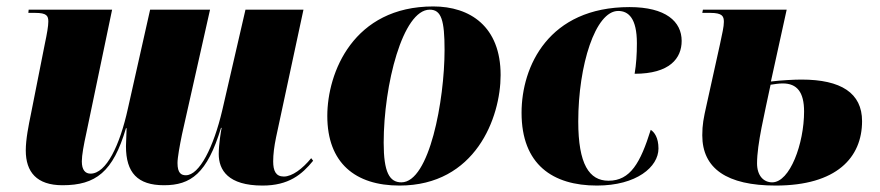

<svg xmlns="http://www.w3.org/2000/svg" viewBox="-20 -566 2732 596"><path d="M795 10C876 10 917 -24 952 -67L946 -75C919 -42 887 -18 861 -18C836 -18 828 -36 828 -65C828 -87 831 -111 837 -140L922 -536H742L670 -224C643 -109 599 -22 557 -22C543 -22 531 -28 531 -60C531 -77 538 -115 545 -149L632 -536H446L377 -229C352 -115 310 -27 261 -27C245 -27 234 -38 234 -65C234 -84 240 -117 248 -153L328 -536H69L68 -526H89C125 -526 130 -517 130 -499C130 -485 126 -462 119 -429L76 -212C69 -178 60 -134 60 -99C60 -32 94 9 174 9C277 9 331 -32 371 -168H373C373 -165 371 -120 371 -112C371 -30 407 9 489 9C572 9 623 -27 666 -169H668C666 -160 659 -118 659 -88C659 -38 688 10 795 10Z M1220 10C1456 10 1534 -201 1534 -333C1534 -484 1439 -546 1325 -546C1077 -546 996 -341 996 -206C996 -60 1083 10 1220 10ZM1226 0C1189 0 1171 -31 1171 -123C1171 -302 1230 -536 1314 -536C1350 -536 1360 -503 1360 -411C1360 -255 1313 0 1226 0Z M1833 10C1956 10 2024 -48 2024 -105C2024 -139 2011 -156 2000 -163C1968 -61 1937 -5 1869 -5C1809 -5 1775 -56 1775 -189C1775 -363 1828 -532 1899 -532C1931 -532 1957 -509 1957 -432C1957 -397 1955 -367 1950 -337C2059 -337 2096 -385 2096 -439C2096 -499 2047 -544 1934 -544C1683 -544 1599 -360 1599 -216C1599 -55 1696 10 1833 10Z M2388 10C2577 10 2656 -77 2656 -190C2656 -277 2591 -319 2468 -319C2446 -319 2406 -317 2373 -313L2422 -536H2162L2160 -526H2185C2223 -526 2227 -515 2227 -498C2227 -483 2222 -462 2215 -429L2173 -239C2164 -199 2160 -179 2160 -146C2160 -43 2236 10 2388 10ZM2377 0C2350 0 2330 -21 2330 -59C2330 -119 2353 -212 2372 -303C2386 -305 2397 -307 2410 -307C2454 -307 2476 -280 2476 -220C2476 -120 2432 0 2377 0Z"/></svg>

Font: Noto Serif Display SemiCondensed Black
Style: Italic
Weight: 900
Width: 4
Italic angle: -12°
Designer: Monotype Design Team
Foundry: Monotype Imaging Inc.
Version: Version 2.009